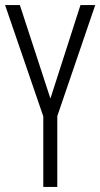

<svg xmlns="http://www.w3.org/2000/svg" viewBox="-20 -734 394 754"><path d="M178 -347 58 -714H0L150 -277V0H205V-278L354 -714H296Z"/></svg>

Font: Noto Sans UI Condensed Light
Style: Regular
Weight: 300
Width: 3
Designer: Monotype Design Team
Foundry: Monotype Imaging Inc.
Version: Version 1.901